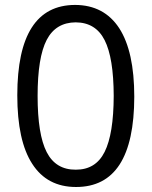

<svg xmlns="http://www.w3.org/2000/svg" viewBox="-20 -745 612 775"><path d="M285.6 -654.8Q205.1 -654.3 168.5 -584Q131.8 -513.7 131.8 -357.9Q131.8 -202.1 168.5 -130.9Q205.1 -59.6 285.6 -60.1Q366.2 -59.6 402.3 -131.8Q438.5 -204.1 439 -357.9Q438.5 -511.7 402.3 -583Q366.2 -654.3 285.6 -654.8ZM49.8 -360.4Q49.8 -724.6 283.2 -725.1Q400.4 -724.6 461.4 -630.9Q522 -537.1 522 -354.5Q521.5 9.8 287.1 9.8Q169.9 9.8 109.9 -84Q49.8 -176.8 49.8 -360.4Z"/></svg>

Font: OpenSansHebrew-Regular
Style: Regular
Weight: 400
Foundry: Ascender Corporation, Yanek Iontef
Version: Version 2.001;PS 002.001;hotconv 1.0.70;makeotf.lib2.5.58329